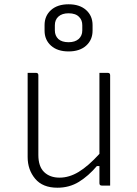

<svg xmlns="http://www.w3.org/2000/svg" viewBox="-20 -866 640 896"><path d="M148 -526Q159 -526 159 -515V-143Q159 -89 186 -63Q213 -37 258 -37Q303 -37 347.5 -64Q392 -91 444 -148V-526H483Q494 -526 494 -515V0H455Q444 0 444 -11V-91H432Q393 -45 348.5 -17.5Q304 10 248 10Q179 10 144 -32Q109 -74 109 -133V-526ZM300 -846Q352 -846 382 -819Q412 -792 412 -749V-723Q412 -680 382 -653Q352 -626 300 -626Q248 -626 218 -653Q188 -680 188 -723V-749Q188 -792 218 -819Q248 -846 300 -846ZM300 -804Q270 -804 253 -789Q236 -774 236 -748V-724Q236 -700 252 -684Q269 -669 300 -669Q330 -669 347 -684Q364 -699 364 -724V-748Q364 -772 350 -786Q334 -804 300 -804Z"/></svg>

Font: Recursive Sn Lnr St Lt
Style: Regular
Weight: 300
Version: Version 1.079;hotconv 1.0.112;makeotfexe 2.5.65598; ttfautoh